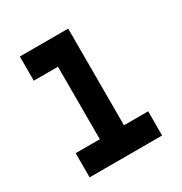

<svg xmlns="http://www.w3.org/2000/svg" viewBox="-126 -594 651 688"><g transform="rotate(-30 200.0 -250.0)"><path d="M50 0V-100H150V-400H50V-500H250V-100H350V0Z"/></g></svg>

Font: Matrix Sans
Style: Regular
Weight: 400
Designer: Brad Neil
Version: Version 1.100